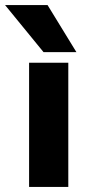

<svg xmlns="http://www.w3.org/2000/svg" viewBox="-20 -739 342 759"><path d="M250 0V-491H95V0ZM282 -533 168 -719H0L152 -533Z"/></svg>

Font: Falling Sky
Style: ExBd
Weight: 400
Designer: Paul D. Hunt
Foundry: Adobe Systems Incorporated
Version: Version 1.02